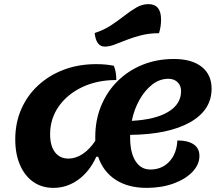

<svg xmlns="http://www.w3.org/2000/svg" viewBox="-20 -886 1082 931"><path d="M239 25Q183 25 141.5 -4Q100 -33 77 -86Q54 -139 54 -210Q54 -290 83 -356.5Q112 -423 165 -472Q218 -521 289.5 -548Q361 -575 447 -575Q494 -575 532 -567Q544 -539 544 -498Q451 -498 378.5 -463.5Q306 -429 264.5 -369.5Q223 -310 223 -235Q223 -179 246.5 -148Q270 -117 312 -117Q347 -117 381 -139.5Q415 -162 442 -203Q442 -213 442 -223Q442 -304 470.5 -373Q499 -442 550.5 -493Q602 -544 671.5 -572Q741 -600 823 -600Q910 -600 958 -562Q1006 -524 1006 -456Q1006 -352 901.5 -293Q797 -234 611 -232Q611 -226 611 -219Q611 -146 637 -105Q663 -64 709 -64Q765 -64 801 -102.5Q837 -141 840 -205Q891 -205 919 -186Q947 -167 947 -130Q947 -88 913 -52.5Q879 -17 821 4Q763 25 691 25Q601 25 540.5 -14.5Q480 -54 456 -126H447Q415 -55 360 -15Q305 25 239 25ZM796 -504Q755 -504 719.5 -477Q684 -450 657.5 -404Q631 -358 619 -300Q733 -306 795.5 -343.5Q858 -381 858 -444Q858 -471 841 -487.5Q824 -504 796 -504ZM488 -660Q446 -660 439 -726Q483 -740 518 -763Q553 -786 583.5 -810Q614 -834 642 -850Q670 -866 700 -866Q761 -866 761 -791Q761 -757 751 -725Q704 -725 665 -715Q626 -705 594 -692.5Q562 -680 536 -670Q510 -660 488 -660Z"/></svg>

Font: Lemonada SemiBold
Style: Regular
Weight: 600
Designer: Mohamed Gaber (Arabic), Eduardo Tunni (Latin)
Foundry: Kief Type Foundry
Version: Version 4.005; ttfautohint (v1.8.3)